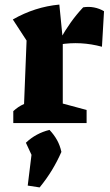

<svg xmlns="http://www.w3.org/2000/svg" viewBox="-20 -537 481 838"><path d="M425 -333Q332 -358 241 -343V-363Q264 -404 288.5 -438.5Q313 -473 343 -505Q367 -509 390.5 -504.5Q414 -500 434 -488ZM38 0V-52Q49 -62 60 -69.5Q71 -77 85 -83L96 -360L36 -452Q132 -507 239 -517L254 -365V-85L358 -57V0ZM101 273 122 102 248 126Q230 167 207 205Q184 243 153 281ZM138 183 93 86Q115 65 141 51Q167 37 196 30Q216 51 229 74.5Q242 98 248 126Z"/></svg>

Font: Piazzolla Thin Black
Style: Regular
Weight: 900
Version: Version 2.005